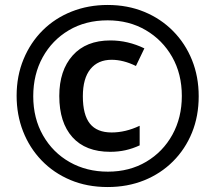

<svg xmlns="http://www.w3.org/2000/svg" viewBox="-20 -744 868 774"><path d="M414 10Q331 10 263.5 -18.5Q196 -47 147.5 -97.5Q99 -148 73 -214.5Q47 -281 47 -358Q47 -438 75 -505.5Q103 -573 152.5 -622Q202 -671 269 -697.5Q336 -724 414 -724Q494 -724 561 -696.5Q628 -669 677.5 -619Q727 -569 754 -502Q781 -435 781 -356Q781 -276 754 -209.5Q727 -143 677.5 -93.5Q628 -44 561 -17Q494 10 414 10ZM415 -52Q502 -52 569.5 -92Q637 -132 675 -201Q713 -270 713 -357Q713 -446 674 -514.5Q635 -583 567.5 -622.5Q500 -662 414 -662Q325 -662 257.5 -622Q190 -582 152 -513Q114 -444 114 -356Q114 -267 153.5 -198Q193 -129 261 -90.5Q329 -52 415 -52ZM424 -132Q325 -132 272 -191Q219 -250 219 -357Q219 -460 273 -520.5Q327 -581 425 -581Q496 -581 562 -549L528 -478Q477 -503 430 -503Q375 -503 344.5 -465.5Q314 -428 314 -356Q314 -281 342.5 -245.5Q371 -210 430 -210Q486 -210 543 -237V-158Q515 -145 486 -138.5Q457 -132 424 -132Z"/></svg>

Font: Noto Sans Khmer UI Condensed SemiBold
Style: Regular
Weight: 600
Width: 3
Designer: Danh Hong and the Monotype Design Team
Foundry: Monotype Imaging Inc.
Version: Version 2.002; ttfautohint (v1.8.4.7-5d5b)